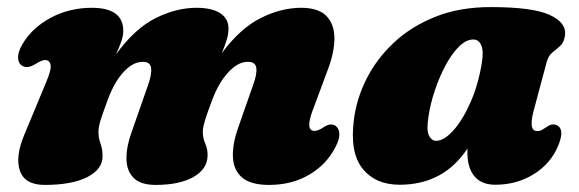

<svg xmlns="http://www.w3.org/2000/svg" viewBox="-20 -507 1635 542"><path d="M350.5 -131 398.5 -268.5Q409 -298.5 406.5 -315.5Q404 -332.5 383 -332.5Q356 -332.5 330 -305Q304 -277.5 286 -230Q272.5 -194 265.2 -172Q258 -150 258 -134.5Q258 -117 263.8 -101.5Q269.5 -86 269.5 -66Q269.5 -29 226.2 -7Q183 15 106 15Q50 15 36.2 -25Q22.5 -65 49 -127.5L110.5 -275.5Q125.5 -310.5 122.8 -324Q120 -337.5 107 -337.5Q98 -337.5 80.5 -326.5Q67.5 -318.5 58.5 -317.8Q49.5 -317 42.5 -321.5Q31.5 -328 31 -344.2Q30.5 -360.5 43.5 -382.5Q70.5 -428.5 123.2 -456.8Q176 -485 239 -485Q328 -485 328 -420Q328 -405.5 322 -388.8Q316 -372 307.5 -353.5Q360.5 -426.5 419.2 -455.8Q478 -485 534 -485Q579 -485 602 -469.5Q625 -454 625 -427Q625 -410.5 619.5 -393Q614 -375.5 606 -357Q659 -428 716.8 -456.5Q774.5 -485 830 -485Q879 -485 901.5 -461.8Q924 -438.5 924 -399Q924 -359.5 905.5 -310.5L862.5 -195Q841 -137.5 868 -137.5Q878 -137.5 893 -147.5Q913.5 -161.5 927.5 -151.5Q937.5 -144.5 938 -128.8Q938.5 -113 926 -90Q901.5 -42.5 852.8 -13.8Q804 15 739.5 15Q687.5 15 663.2 -6Q639 -27 637.5 -63.8Q636 -100.5 652.5 -147L695 -268.5Q706 -298.5 703.5 -315.5Q701 -332.5 679.5 -332.5Q652 -332.5 625 -303.5Q598 -274.5 580.5 -228.5Q565.5 -190 559 -168.2Q552.5 -146.5 552.5 -135Q552.5 -117 559.5 -101.5Q566.5 -86 566 -67Q565 -29.5 525.8 -7.2Q486.5 15 419.5 15Q376.5 15 357 -5Q337.5 -25 337 -58.2Q336.5 -91.5 350.5 -131Z M1486.5 -194.5Q1471 -137 1496.5 -137Q1504 -137 1509 -139.8Q1514 -142.5 1522.5 -148Q1539 -160.5 1553 -153Q1575 -141 1555 -94Q1534 -44.5 1486.2 -15Q1438.5 14.5 1378 14.5Q1339 14.5 1319.2 -9.5Q1299.5 -33.5 1299.5 -75Q1299.5 -81 1299.5 -87.5Q1232 14.5 1108 14.5Q1040 14.5 1003.5 -31Q967 -76.5 979 -169Q986 -227 1014.2 -283.5Q1042.5 -340 1091.2 -386Q1140 -432 1208.5 -459.5Q1277 -487 1365.5 -487Q1483.5 -487 1531.5 -465Q1579.5 -443 1575 -407.5Q1572 -387 1561.5 -377.5Q1551 -368 1539.5 -359Q1528 -350 1523 -331ZM1189.5 -177.5Q1183.5 -139 1191 -124.2Q1198.5 -109.5 1211 -109.5Q1233.5 -109.5 1259.8 -138.8Q1286 -168 1308.2 -218.2Q1330.5 -268.5 1340.5 -331.5Q1345.5 -363.5 1338.5 -379.5Q1331.5 -395.5 1316 -395.5Q1296 -395.5 1276 -375.8Q1256 -356 1238.5 -323.8Q1221 -291.5 1208 -253.2Q1195 -215 1189.5 -177.5Z"/></svg>

Font: Fraunces 9pt S050 Black
Style: Italic
Weight: 900
Italic angle: -16°
Version: Version 1.000; ttfautohint (v1.8.3)